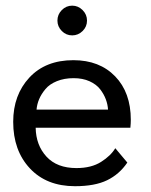

<svg xmlns="http://www.w3.org/2000/svg" viewBox="-20 -630 522 662"><path d="M229 -610.5Q249.5 -610.5 264.8 -595.2Q280 -580 280 -559Q280 -538 264.8 -523Q249.5 -508 229 -508Q208 -508 193 -523.2Q178 -538.5 178 -559Q178 -580 193 -595.2Q208 -610.5 229 -610.5ZM103 -189.5Q104 -129.5 140.2 -90Q176.5 -50.5 243.5 -50.5Q295 -50.5 328.5 -71.8Q362 -93 377.5 -119L419 -69.5Q391.5 -29 349.2 -8.5Q307 12 238.5 12Q140.5 12 83 -49.5Q25.5 -111 25.5 -210Q25.5 -302.5 81.2 -362.5Q137 -422.5 233 -422.5Q323 -422.5 377 -366.8Q431 -311 431 -217Q431 -204.5 429.5 -189.5ZM352.5 -252Q351.5 -269.5 345 -287.2Q338.5 -305 325.5 -322Q312.5 -339 288.8 -349.8Q265 -360.5 234 -360.5Q201.5 -360.5 176.2 -350.2Q151 -340 136.8 -323Q122.5 -306 115 -288.2Q107.5 -270.5 106 -252Z"/></svg>

Font: League Spartan
Style: Regular
Weight: 350
Foundry: The League of Moveable Type
Version: Version 2.002